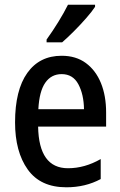

<svg xmlns="http://www.w3.org/2000/svg" viewBox="-20 -786 511 816"><path d="M242 -549Q303 -549 345 -518Q387 -487 409 -433Q431 -379 431 -308V-248H142Q145 -71 269 -71Q340 -71 408 -110V-25Q343 10 262 10Q152 10 98 -65.5Q44 -141 44 -266Q44 -403 96 -476Q148 -549 242 -549ZM242 -471Q198 -471 172.5 -434.5Q147 -398 143 -322H337Q336 -385 313 -428Q290 -471 242 -471ZM384 -757Q371 -737 346 -708.5Q321 -680 293.5 -652.5Q266 -625 244 -606H178V-618Q204 -654 228 -693Q252 -732 269 -766H384Z"/></svg>

Font: Noto Sans Gurmukhi Condensed Medium
Style: Regular
Weight: 500
Width: 3
Designer: Jelle Bosma - Monotype Design Team
Foundry: Monotype Imaging Inc.
Version: Version 2.004; ttfautohint (v1.8.4.7-5d5b)